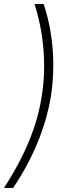

<svg xmlns="http://www.w3.org/2000/svg" viewBox="-30 -785 375 949"><path d="M-10.3 144Q40 66.4 77.4 -8.3Q114.7 -83 139.2 -156.7Q163.6 -230.5 175.3 -303.2Q188 -377.9 188.2 -455.8Q188.5 -533.7 176.5 -612.1Q164.6 -690.4 140.6 -765.1H185.5Q209 -696.8 221.2 -619.4Q233.4 -542 233.4 -461.7Q233.4 -381.3 220.7 -303.2Q201.7 -191.9 154.8 -78.1Q107.9 35.6 34.7 144Z"/></svg>

Font: Inter 16pt ExtraLight
Style: Italic
Weight: 250
Italic angle: -9.3988°
Version: Version 4.001;git-66647c0bb